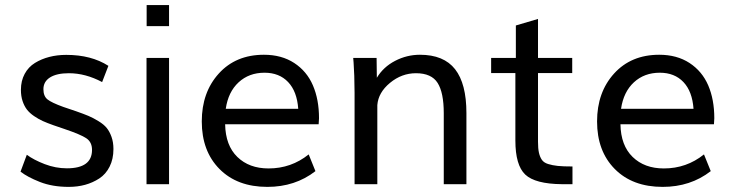

<svg xmlns="http://www.w3.org/2000/svg" viewBox="-20 -731 2910 762"><path d="M252.9 10.7Q188 10.7 138.4 -8.8Q88.9 -28.3 61.5 -49.8L86.4 -116.7Q114.3 -96.2 157.5 -79.6Q200.7 -63 245.6 -63Q345.2 -63 345.2 -136.2Q345.2 -167 322.8 -182.1Q300.3 -197.3 235.4 -219.2L192.4 -233.9Q167.5 -242.7 150.1 -250.5Q132.8 -258.3 115.2 -270.3Q97.7 -282.2 86.9 -296.1Q76.2 -310.1 69.6 -329.8Q63 -349.6 63 -374.5Q63 -410.2 77.9 -437.7Q92.8 -465.3 118.7 -481.2Q144.5 -497.1 175.8 -505.1Q207 -513.2 243.2 -513.2Q342.3 -513.2 410.2 -469.7L385.3 -405.3Q319.3 -440.4 253.4 -440.4Q205.1 -440.4 178.7 -423.8Q152.3 -407.2 152.3 -377Q152.3 -349.6 168.2 -336.7Q184.1 -323.7 231.4 -306.6Q273.9 -292.5 281.7 -289.6Q312.5 -278.8 331.1 -271Q349.6 -263.2 370.8 -250.2Q392.1 -237.3 403.6 -223.1Q415 -209 422.6 -187.7Q430.2 -166.5 430.2 -139.6Q430.2 -99.6 415 -69.6Q399.9 -39.6 374 -22.7Q348.1 -5.9 317.9 2.4Q287.6 10.7 252.9 10.7Z M562 -627.4V-710.9H650.9V-627.4ZM561.5 0V-501H650.9V0Z M876 -299.3H1163.6Q1158.7 -368.2 1123.5 -405.3Q1088.4 -442.4 1029.8 -442.4Q968.3 -442.4 927 -404.3Q885.7 -366.2 876 -299.3ZM1041 10.7Q921.4 10.7 851.1 -60.3Q780.8 -131.3 780.8 -249Q780.8 -364.7 848.4 -439.2Q916 -513.7 1027.3 -513.7Q1097.7 -513.7 1147.7 -481Q1197.8 -448.2 1221.9 -392.1Q1246.1 -335.9 1246.1 -261.7Q1246.1 -252.4 1244.6 -237.8H873.5Q875 -153.8 921.9 -108.2Q968.8 -62.5 1045.9 -62.5Q1135.7 -62.5 1205.1 -118.2L1231.9 -51.8Q1151.4 10.7 1041 10.7Z M1387.2 0V-362.3Q1387.2 -395.5 1386 -430.2Q1384.8 -464.8 1383.3 -482.9L1381.8 -501H1474.6L1475.6 -422.4Q1501.5 -465.3 1548.1 -489.5Q1594.7 -513.7 1646.5 -513.7Q1741.2 -513.7 1786.1 -456.3Q1831.1 -398.9 1831.1 -282.2V0H1741.2V-281.7Q1741.2 -363.3 1716.8 -401.9Q1692.4 -440.4 1630.9 -440.4Q1574.2 -440.4 1527.8 -402.1Q1481.4 -363.8 1477.5 -314V0Z M2252 0H2210.4Q2104 -1 2064.7 -38.1Q2025.4 -75.2 2025.4 -173.3V-440.9H1929.2V-501H2027.3V-629.9L2115.2 -655.8V-501H2251V-440.9H2115.2V-168.5Q2115.2 -141.6 2118.9 -125Q2122.6 -108.4 2130.4 -96.9Q2138.2 -85.4 2155.3 -80.1Q2172.4 -74.7 2193.8 -72.5Q2215.3 -70.3 2252 -70.3Z M2444.8 -299.3H2732.4Q2727.5 -368.2 2692.4 -405.3Q2657.2 -442.4 2598.6 -442.4Q2537.1 -442.4 2495.8 -404.3Q2454.6 -366.2 2444.8 -299.3ZM2609.9 10.7Q2490.2 10.7 2419.9 -60.3Q2349.6 -131.3 2349.6 -249Q2349.6 -364.7 2417.2 -439.2Q2484.9 -513.7 2596.2 -513.7Q2666.5 -513.7 2716.6 -481Q2766.6 -448.2 2790.8 -392.1Q2814.9 -335.9 2814.9 -261.7Q2814.9 -252.4 2813.5 -237.8H2442.4Q2443.8 -153.8 2490.7 -108.2Q2537.6 -62.5 2614.7 -62.5Q2704.6 -62.5 2773.9 -118.2L2800.8 -51.8Q2720.2 10.7 2609.9 10.7Z"/></svg>

Font: Muli
Style: Regular
Weight: 400
Designer: Vernon Adams
Foundry: newtypography
Version: Version 2; ttfautohint (v1.00rc1.6-4cba) -l 8 -r 50 -G 200 -